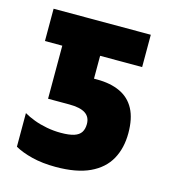

<svg xmlns="http://www.w3.org/2000/svg" viewBox="-89 -623 627 706"><g transform="rotate(15 224.0 -270.0)"><path d="M186 10Q136 10 96 0Q56 -10 30 -25V-153Q47 -143 69.5 -134.5Q92 -126 118.5 -121Q145 -116 172 -116Q204 -116 222.5 -122Q241 -128 249 -140.5Q257 -153 257 -172Q257 -199 237 -212Q217 -225 176 -225H95V-427H29V-550H399V-427H239V-340H251Q302 -340 338.5 -323Q375 -306 394 -270.5Q413 -235 413 -179Q413 -122 389.5 -79.5Q366 -37 316 -13.5Q266 10 186 10Z"/></g></svg>

Font: Noto Sans Display Condensed ExtraBold
Style: Regular
Weight: 800
Width: 3
Designer: Monotype Design Team
Foundry: Monotype Imaging Inc.
Version: Version 2.003